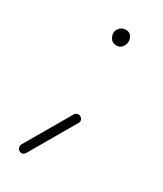

<svg xmlns="http://www.w3.org/2000/svg" viewBox="-155 -542 603 712"><g transform="rotate(30 146.5 -186.0)"><path d="M132.3 -447.3Q132.3 -460.4 142.1 -470.9Q151.9 -481.4 168 -481.4Q183.6 -481.4 190.7 -470.5Q197.8 -459.5 197.8 -450.7Q197.8 -436 189.2 -424.6Q180.7 -413.1 165.5 -413.1Q147.5 -413.1 139.9 -425.5Q132.3 -438 132.3 -447.3ZM50.3 105.5Q43.9 101.6 42.2 94.2Q40.5 86.9 43.9 80.6L156.2 -112.8Q160.2 -119.1 167.5 -121.1Q174.8 -123 181.2 -119.1Q195.8 -109.4 187.5 -94.2L75.2 99.1Q65.4 113.8 50.3 105.5Z"/></g></svg>

Font: Mikhak-FD ExtraLight
Style: Regular
Weight: 200
Designer: Amin Abedi
Version: Version 3.2